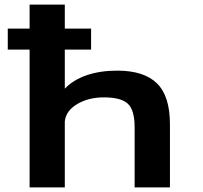

<svg xmlns="http://www.w3.org/2000/svg" viewBox="-20 -820 890 840"><path d="M109.5 0V-603H14V-695H109.5V-800H263.5V-695H378.5V-603H263.5V-432Q300 -470.5 359 -490.8Q418 -511 493 -511Q610 -511 666.8 -455.2Q723.5 -399.5 723.5 -277V0H569V-263Q569 -338.5 539.2 -366.2Q509.5 -394 434.5 -394Q367.5 -394 318.2 -365Q269 -336 263.5 -289.5V0Z"/></svg>

Font: League Mono Wide SemiBold
Style: Regular
Weight: 600
Width: 8
Designer: Tyler Finck
Foundry: The League of Moveable Type / Tyler Finck
Version: Version 2.210